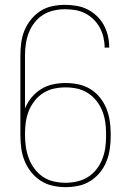

<svg xmlns="http://www.w3.org/2000/svg" viewBox="-20 -763 540 791"><path d="M250 8Q250 8 250 8Q250 8 250 8Q223 8 196.5 2Q170 -4 147.5 -18.5Q125 -33 108 -54.5Q91 -76 81 -101Q71 -126 67.5 -153Q64 -180 64 -207V-535Q64 -561 67.5 -587.5Q71 -614 81 -638Q91 -662 108 -683Q125 -704 147 -718Q169 -732 195 -737.5Q221 -743 247 -743Q271 -743 295 -739Q319 -735 340 -724.5Q361 -714 378.5 -697.5Q396 -681 407.5 -660Q419 -639 424.5 -615.5Q430 -592 430 -568Q430 -568 430 -567.5Q430 -567 430 -567H411Q411 -567 411 -567.5Q411 -568 411 -568Q411 -589 406 -610Q401 -631 390.5 -650Q380 -669 364.5 -684Q349 -699 330 -708.5Q311 -718 290 -721.5Q269 -725 247 -725Q224 -725 200.5 -719.5Q177 -714 157 -701.5Q137 -689 122 -669.5Q107 -650 98.5 -628Q90 -606 86.5 -582.5Q83 -559 83 -535V-316Q93 -341 110 -361.5Q127 -382 149.5 -396Q172 -410 198 -415.5Q224 -421 250 -421Q277 -421 303 -415.5Q329 -410 351.5 -396.5Q374 -383 391 -362Q408 -341 418 -316.5Q428 -292 432 -266Q436 -240 436 -213V-200Q436 -174 432 -147.5Q428 -121 418 -96.5Q408 -72 391 -51.5Q374 -31 351.5 -17Q329 -3 303 2.5Q277 8 250 8ZM250 -10Q274 -10 298 -15.5Q322 -21 342 -33.5Q362 -46 377 -65Q392 -84 401 -106.5Q410 -129 413.5 -152.5Q417 -176 417 -200V-213Q417 -237 413.5 -261Q410 -285 401 -307Q392 -329 377 -348Q362 -367 341.5 -380Q321 -393 297.5 -398Q274 -403 250 -403Q226 -403 202.5 -398Q179 -393 158.5 -380Q138 -367 123 -348Q108 -329 99 -307Q90 -285 86.5 -261Q83 -237 83 -213V-207Q83 -182 86.5 -158Q90 -134 98.5 -111Q107 -88 122 -68Q137 -48 157 -34.5Q177 -21 201.5 -15.5Q226 -10 250 -10Q250 -10 250 -10Q250 -10 250 -10Z"/></svg>

Font: Zed Mono Thin
Style: Regular
Weight: 100
Monospace: yes
Designer: Belleve Invis
Foundry: Belleve Invis
Version: Version 1.0.0; ttfautohint (v1.8.4)